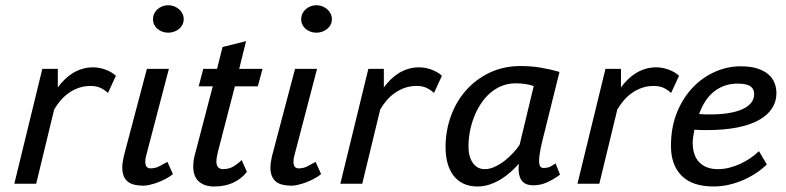

<svg xmlns="http://www.w3.org/2000/svg" viewBox="-20 -689 2948 720"><path d="M384.8 -340.3Q374.5 -350.6 358.6 -358.6Q342.8 -366.7 319.8 -366.7Q296.4 -366.7 276.4 -359.9Q256.3 -353 239 -341.1Q221.7 -329.1 207.8 -313Q193.8 -296.9 183.1 -278.3L115.7 0H33.7L138.7 -430.7H196.8V-361.3Q208 -376.5 221.7 -390.1Q235.4 -403.8 251.7 -414.1Q268.1 -424.3 287.4 -430.4Q306.6 -436.5 329.6 -436.5Q341.3 -436.5 353.8 -434.1Q366.2 -431.6 377.4 -427.2Q388.7 -422.9 398.4 -417Q408.2 -411.1 414.6 -404.8Z M553.7 -617.2Q553.7 -627.9 558.1 -637.5Q562.5 -647 570.3 -654.1Q578.1 -661.1 588.6 -665.3Q599.1 -669.4 610.8 -669.4Q622.6 -669.4 633.1 -665.3Q643.6 -661.1 651.6 -654.1Q659.7 -647 664.3 -637.5Q668.9 -627.9 668.9 -617.2Q668.9 -606 664.3 -596.7Q659.7 -587.4 651.6 -580.8Q643.6 -574.2 633.1 -570.3Q622.6 -566.4 610.8 -566.4Q599.1 -566.4 588.6 -570.3Q578.1 -574.2 570.3 -580.8Q562.5 -587.4 558.1 -596.7Q553.7 -606 553.7 -617.2ZM527.8 -104Q525.9 -97.2 525.4 -91.6Q524.9 -85.9 524.9 -82Q524.9 -69.3 530 -63.5Q535.2 -57.6 543.5 -57.6Q563 -57.6 577.6 -65.7Q592.3 -73.7 607.9 -82L628.4 -36.1Q616.7 -26.4 601.3 -18.3Q585.9 -10.3 570.6 -4.6Q555.2 1 541.3 4.2Q527.3 7.3 517.6 7.3Q499.5 7.3 484.9 3.9Q470.2 0.5 460 -7.3Q449.7 -15.1 444.1 -28.3Q438.5 -41.5 438.5 -61Q438.5 -78.6 444.3 -103.5L530.8 -430.7H613.3Z M742.2 -430.7H793.9L814.5 -512.7L902.8 -534.7L877 -430.7H964.4L946.8 -365.2H860.8L796.4 -116.7Q793.5 -104 792.5 -96.9Q791.5 -89.8 791.5 -84.5Q791.5 -67.4 798.8 -61Q806.2 -54.7 814.5 -54.7Q838.9 -54.7 855.7 -64.9Q872.6 -75.2 886.2 -88.9L905.8 -44.4Q862.3 10.3 783.2 10.3Q746.6 10.3 725.6 -8.5Q704.6 -27.3 704.6 -65.4Q704.6 -73.2 705.6 -82.3Q706.5 -91.3 709 -102.1L777.8 -365.2H725.1Z M1109.4 -617.2Q1109.4 -627.9 1113.8 -637.5Q1118.2 -647 1126 -654.1Q1133.8 -661.1 1144.3 -665.3Q1154.8 -669.4 1166.5 -669.4Q1178.2 -669.4 1188.7 -665.3Q1199.2 -661.1 1207.3 -654.1Q1215.3 -647 1220 -637.5Q1224.6 -627.9 1224.6 -617.2Q1224.6 -606 1220 -596.7Q1215.3 -587.4 1207.3 -580.8Q1199.2 -574.2 1188.7 -570.3Q1178.2 -566.4 1166.5 -566.4Q1154.8 -566.4 1144.3 -570.3Q1133.8 -574.2 1126 -580.8Q1118.2 -587.4 1113.8 -596.7Q1109.4 -606 1109.4 -617.2ZM1083.5 -104Q1081.5 -97.2 1081.1 -91.6Q1080.6 -85.9 1080.6 -82Q1080.6 -69.3 1085.7 -63.5Q1090.8 -57.6 1099.1 -57.6Q1118.7 -57.6 1133.3 -65.7Q1147.9 -73.7 1163.6 -82L1184.1 -36.1Q1172.4 -26.4 1157 -18.3Q1141.6 -10.3 1126.2 -4.6Q1110.8 1 1096.9 4.2Q1083 7.3 1073.2 7.3Q1055.2 7.3 1040.5 3.9Q1025.9 0.5 1015.6 -7.3Q1005.4 -15.1 999.8 -28.3Q994.1 -41.5 994.1 -61Q994.1 -78.6 1000 -103.5L1086.4 -430.7H1168.9Z M1607.4 -340.3Q1597.2 -350.6 1581.3 -358.6Q1565.4 -366.7 1542.5 -366.7Q1519 -366.7 1499 -359.9Q1479 -353 1461.7 -341.1Q1444.3 -329.1 1430.4 -313Q1416.5 -296.9 1405.8 -278.3L1338.4 0H1256.3L1361.3 -430.7H1419.4V-361.3Q1430.7 -376.5 1444.3 -390.1Q1458 -403.8 1474.4 -414.1Q1490.7 -424.3 1510 -430.4Q1529.3 -436.5 1552.2 -436.5Q1564 -436.5 1576.4 -434.1Q1588.9 -431.6 1600.1 -427.2Q1611.3 -422.9 1621.1 -417Q1630.9 -411.1 1637.2 -404.8Z M2013.2 -158.2Q2006.3 -129.9 2003.7 -110.8Q2001 -91.8 2001.7 -80.3Q2002.4 -68.8 2006.6 -64Q2010.7 -59.1 2017.6 -59.1Q2035.2 -59.1 2045.2 -64.9Q2055.2 -70.8 2063.5 -76.2L2080.1 -34.2Q2059.1 -18.1 2033 -5.9Q2006.8 6.3 1978.5 5.9Q1965.8 5.9 1955.1 2Q1944.3 -2 1937 -11.2Q1929.7 -20.5 1926.5 -36.1Q1923.3 -51.8 1925.8 -75.2Q1913.1 -60.5 1896.5 -45.4Q1879.9 -30.3 1860.1 -17.8Q1840.3 -5.4 1817.6 2.4Q1794.9 10.3 1770 10.3Q1740.2 10.3 1717.8 -0.5Q1695.3 -11.2 1680.4 -30.8Q1665.5 -50.3 1658.2 -77.4Q1650.9 -104.5 1650.9 -137.2Q1650.9 -197.3 1670.4 -252.2Q1689.9 -307.1 1726.6 -349.1Q1763.2 -391.1 1815.7 -416.3Q1868.2 -441.4 1933.6 -441.4Q1971.7 -441.4 2007.8 -435.3Q2043.9 -429.2 2078.1 -419.4ZM1797.9 -54.7Q1816.9 -54.7 1836.4 -64Q1856 -73.2 1873.5 -87.2Q1891.1 -101.1 1905.5 -116.9Q1919.9 -132.8 1928.7 -146.5L1981.4 -366.2Q1953.6 -376.5 1914.1 -376.5Q1885.3 -376.5 1860.8 -366.5Q1836.4 -356.4 1816.9 -339.1Q1797.4 -321.8 1782.2 -298.3Q1767.1 -274.9 1757.1 -248.8Q1747.1 -222.7 1741.9 -194.6Q1736.8 -166.5 1736.8 -140.1Q1736.8 -101.6 1753.2 -78.1Q1769.5 -54.7 1797.9 -54.7Z M2496.6 -340.3Q2486.3 -350.6 2470.5 -358.6Q2454.6 -366.7 2431.6 -366.7Q2408.2 -366.7 2388.2 -359.9Q2368.2 -353 2350.8 -341.1Q2333.5 -329.1 2319.6 -313Q2305.7 -296.9 2294.9 -278.3L2227.5 0H2145.5L2250.5 -430.7H2308.6V-361.3Q2319.8 -376.5 2333.5 -390.1Q2347.2 -403.8 2363.5 -414.1Q2379.9 -424.3 2399.2 -430.4Q2418.5 -436.5 2441.4 -436.5Q2453.1 -436.5 2465.6 -434.1Q2478 -431.6 2489.3 -427.2Q2500.5 -422.9 2510.3 -417Q2520 -411.1 2526.4 -404.8Z M2855.5 -72.3Q2839.4 -56.2 2817.4 -41.3Q2795.4 -26.4 2769.5 -14.9Q2743.7 -3.4 2714.8 3.4Q2686 10.3 2656.2 10.3Q2576.2 10.3 2536.1 -30Q2496.1 -70.3 2496.1 -141.6Q2496.1 -211.9 2518.6 -267.1Q2541 -322.3 2577.9 -360.8Q2614.7 -399.4 2661.6 -419.9Q2708.5 -440.4 2757.3 -440.4Q2793.5 -440.4 2819.1 -432.4Q2844.7 -424.3 2860.8 -410.6Q2877 -397 2884.3 -378.4Q2891.6 -359.9 2891.6 -339.4Q2891.6 -308.1 2875 -282.5Q2858.4 -256.8 2825.9 -238.8Q2793.5 -220.7 2744.6 -210.9Q2695.8 -201.2 2631.3 -201.2Q2620.1 -201.2 2608.6 -201.4Q2597.2 -201.7 2584 -202.6Q2581.1 -188.5 2579.3 -175.5Q2577.6 -162.6 2577.6 -153.3Q2577.6 -131.3 2583.3 -113.3Q2588.9 -95.2 2600.6 -82.3Q2612.3 -69.3 2630.1 -62Q2647.9 -54.7 2672.4 -54.7Q2692.9 -54.7 2713.9 -59.8Q2734.9 -64.9 2755.1 -74.2Q2775.4 -83.5 2793.5 -95.7Q2811.5 -107.9 2826.2 -122.1ZM2746.1 -375.5Q2696.3 -375.5 2659.2 -346.9Q2622.1 -318.4 2601.6 -261.2Q2648.9 -258.3 2687 -261.7Q2725.1 -265.1 2752 -274.7Q2778.8 -284.2 2793.5 -299.6Q2808.1 -314.9 2808.1 -336.4Q2808.1 -343.8 2805.7 -350.8Q2803.2 -357.9 2796.6 -363.5Q2790 -369.1 2777.8 -372.3Q2765.6 -375.5 2746.1 -375.5Z"/></svg>

Font: PT Astra Sans
Style: Italic
Weight: 400
Italic angle: -16°
Designer: A.Korolkova, I. Chaeva
Foundry: ParaType Ltd
Version: Version 1.001; ttfautohint (v1.6)